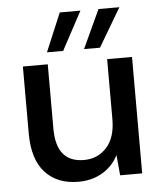

<svg xmlns="http://www.w3.org/2000/svg" viewBox="-52 -757 694 815"><g transform="rotate(-5 295.0 -349.5)"><path d="M250 12Q160 12 108.5 -44Q57 -100 57 -211V-496H163V-222Q163 -78 281 -78Q340 -78 378 -120Q416 -162 416 -240V-496H522V0H428L420 -87Q397 -41 352.5 -14.5Q308 12 250 12ZM322 -547 398 -711H487L390 -547ZM164 -547 233 -711H321L233 -547Z"/></g></svg>

Font: Firefly Display Medium
Style: Regular
Weight: 500
Designer: Colophon Foundry, Jonny Pinhorn
Foundry: Colophon Foundry
Version: Version 1.200; ttfautohint (v1.8.3)